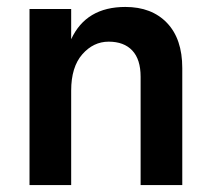

<svg xmlns="http://www.w3.org/2000/svg" viewBox="-20 -533 605 553"><path d="M505 0H385V-312Q385 -362 361 -387.5Q337 -413 293 -413Q249 -413 217 -376.5Q185 -340 185 -272V0H65V-507H185V-420Q228 -513 341 -513Q417 -513 461 -467Q505 -421 505 -337Z"/></svg>

Font: Hind Colombo SemiBold
Style: Regular
Weight: 600
Designer: Jyotish Sonowal, Aditi Pimprikar
Foundry: Indian Type Foundry
Version: Version 1.000;PS 1.0;hotconv 1.0.86;makeotf.lib2.5.63406; tt